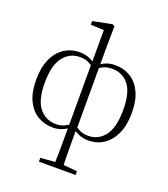

<svg xmlns="http://www.w3.org/2000/svg" viewBox="-179 -899 1127 1285"><g transform="rotate(20 384.5 -256.5)"><path d="M250 260V233L373 223H395L511 233V260ZM353 260Q355 202 355.5 137.5Q356 73 356 -24V-29V-475L357 -485V-716L263 -720V-746L399 -773L415 -764L413 -612V-477V-471V-33L411 -24Q411 26 411 66Q411 106 411.5 139.5Q412 173 412.5 202Q413 231 414 260ZM258 14Q198 14 149.5 -15Q101 -44 73 -102.5Q45 -161 45 -249Q45 -338 73 -399Q101 -460 149.5 -491Q198 -522 258 -522Q301 -522 335 -505Q369 -488 384 -471L386 -459L384 -446Q361 -465 334.5 -478.5Q308 -492 270 -492Q197 -492 151.5 -433Q106 -374 106 -249Q106 -127 151.5 -71Q197 -15 270 -15Q308 -15 334.5 -29.5Q361 -44 384 -62L386 -37H384Q369 -21 335 -3.5Q301 14 258 14ZM511 14Q468 14 433.5 -3.5Q399 -21 385 -37H383L385 -62Q408 -44 434.5 -29.5Q461 -15 499 -15Q573 -15 617.5 -74.5Q662 -134 662 -258Q662 -381 617.5 -436.5Q573 -492 499 -492Q461 -492 434.5 -478.5Q408 -465 385 -446L383 -459L385 -471Q399 -488 433.5 -505Q468 -522 511 -522Q571 -522 619 -493Q667 -464 695 -405.5Q723 -347 723 -258Q723 -170 695 -109.5Q667 -49 619.5 -17.5Q572 14 511 14Z"/></g></svg>

Font: Noto Serif KR
Style: Regular
Weight: 200
Designer: Ryoko NISHIZUKA 西塚涼子 (kana & ideographs); Frank Grießhammer (Latin, Greek & Cyrillic); Wenlong ZHANG 张文龙 (bopomofo); San
Foundry: Adobe
Version: Version 2.001;hotconv 1.1.0;makeotfexe 2.6.0